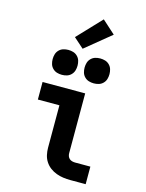

<svg xmlns="http://www.w3.org/2000/svg" viewBox="-143 -1077 885 1162"><g transform="rotate(15 300.0 -496.0)"><path d="M415 0Q393 0 370.5 -3Q348 -6 326.5 -14Q305 -22 287 -35.5Q269 -49 256.5 -68Q244 -87 239 -109.5Q234 -132 234 -155V-420H99V-530H366V-155Q366 -145 369.5 -136Q373 -127 380 -121Q387 -115 396.5 -112.5Q406 -110 415 -110H511V0ZM400 -602Q384 -602 369 -606.5Q354 -611 342.5 -622.5Q331 -634 326.5 -649Q322 -664 322 -680Q322 -696 326.5 -711Q331 -726 342.5 -737.5Q354 -749 369 -753.5Q384 -758 400 -758Q416 -758 431 -753.5Q446 -749 457.5 -737.5Q469 -726 473.5 -711Q478 -696 478 -680Q478 -664 473.5 -649Q469 -634 457.5 -622.5Q446 -611 431 -606.5Q416 -602 400 -602ZM200 -602Q184 -602 169 -606.5Q154 -611 142.5 -622.5Q131 -634 126.5 -649Q122 -664 122 -680Q122 -696 126.5 -711Q131 -726 142.5 -737.5Q154 -749 169 -753.5Q184 -758 200 -758Q216 -758 231 -753.5Q246 -749 257.5 -737.5Q269 -726 273.5 -711Q278 -696 278 -680Q278 -664 273.5 -649Q269 -634 257.5 -622.5Q246 -611 231 -606.5Q216 -602 200 -602ZM281 -787 218 -843 359 -992 441 -918Z"/></g></svg>

Font: Iosevka Slab XBdEx
Style: Regular
Weight: 800
Width: 7
Monospace: yes
Designer: Belleve Invis
Foundry: Belleve Invis
Version: Version 11.1.0; ttfautohint (v1.8.3)